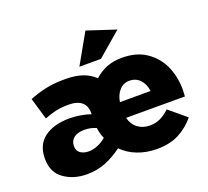

<svg xmlns="http://www.w3.org/2000/svg" viewBox="-132 -935 1203 1110"><g transform="rotate(-20 470.0 -379.5)"><path d="M393.6 -587.9Q426.8 -587.9 526.4 -587.9Q563.5 -620.1 673.8 -714.8Q629.9 -729.5 498 -772.5Q471.7 -725.6 393.6 -587.9ZM224.6 11.7Q285.2 11.7 339.8 -9.8Q394.5 -32.2 442.4 -68.4Q480.5 -29.3 534.2 -8.8Q588.9 12.7 654.3 12.7Q735.4 12.7 792 -17.6Q848.6 -47.9 887.7 -96.7Q852.5 -126 783.2 -183.6Q753.9 -155.3 725.6 -142.6Q697.3 -128.9 663.1 -128.9Q619.1 -128.9 588.9 -151.4Q557.6 -173.8 545.9 -217.8Q667 -217.8 908.2 -217.8Q909.2 -227.5 909.2 -238.3Q910.2 -248 910.2 -256.8Q910.2 -298.8 902.3 -337.9Q893.6 -377 877.9 -411.1Q846.7 -474.6 788.1 -513.7Q729.5 -552.7 640.6 -552.7Q588.9 -552.7 546.9 -536.1Q503.9 -518.6 471.7 -488.3Q442.4 -517.6 398.4 -533.2Q355.5 -548.8 289.1 -548.8Q219.7 -548.8 168 -537.1Q116.2 -525.4 70.3 -506.8Q83 -461.9 109.4 -373Q144.5 -387.7 179.7 -395.5Q214.8 -403.3 257.8 -403.3Q312.5 -403.3 339.8 -379.9Q366.2 -357.4 366.2 -315.4Q366.2 -311.5 366.2 -305.7Q342.8 -314.5 308.6 -320.3Q273.4 -327.1 236.3 -327.1Q140.6 -327.1 82 -284.2Q24.4 -241.2 24.4 -157.2Q24.4 -156.2 24.4 -155.3Q24.4 -71.3 83 -30.3Q141.6 11.7 224.6 11.7ZM543.9 -315.4Q550.8 -359.4 575.2 -385.7Q599.6 -413.1 636.7 -413.1Q675.8 -413.1 701.2 -386.7Q726.6 -360.4 732.4 -315.4Q668.9 -315.4 543.9 -315.4ZM277.3 -109.4Q247.1 -109.4 226.6 -124Q207 -138.7 207 -166Q207 -167 207 -168Q207 -198.2 229.5 -216.8Q252.9 -235.4 293.9 -235.4Q314.5 -235.4 334 -231.4Q352.5 -226.6 367.2 -220.7Q369.1 -203.1 374 -185.5Q378.9 -168.9 385.7 -153.3Q359.4 -130.9 331.1 -120.1Q303.7 -109.4 277.3 -109.4Z"/></g></svg>

Font: Big-Shock
Style: Black
Weight: 400